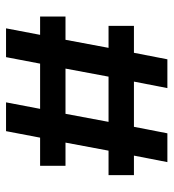

<svg xmlns="http://www.w3.org/2000/svg" viewBox="10 -570 561 620"><g transform="rotate(90 290.0 -260.5)"><path d="M504 -521 483 -413H546V-331H467L441 -192H516V-110H425L404 0H311L332 -110H186L165 0H72L93 -110H34V-192H109L135 -331H64V-413H151L172 -521H265L244 -413H390L411 -521ZM202 -192H348L374 -331H228Z"/></g></svg>

Font: Zilla Slab SemiBold
Style: Regular
Weight: 600
Designer: Typotheque.com
Foundry: Typotheque type foundry
Version: Version 1.1; 2017